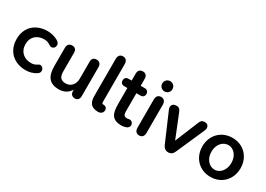

<svg xmlns="http://www.w3.org/2000/svg" viewBox="-4 -1432 3011 2173"><g transform="rotate(30 1501.5 -346.0)"><path d="M301 10C345 10 398 -1 444 -34C495 -72 445 -150 397 -118C363 -95 340 -91 312 -91C224 -91 154 -147 154 -246C154 -346 224 -399 312 -399C340 -399 366 -393 394 -373C455 -333 502 -418 445 -457C401 -487 345 -499 301 -499C146 -499 38 -403 38 -247C38 -90 146 10 301 10Z M735 10C801 10 854 -19 885 -73V-56C885 -15 907 8 946 8C980 8 1000 -15 1000 -56V-434C1000 -475 975 -497 941 -497C901 -497 882 -475 882 -434V-214C882 -138 835 -87 768 -87C706 -87 679 -120 679 -190V-434C679 -475 659 -497 620 -497C586 -497 561 -475 561 -434V-192C561 -58 613 10 735 10Z M1310 -50C1310 -68 1297 -93 1265 -93C1238 -93 1240 -105 1240 -132V-611C1240 -651 1220 -678 1181 -678C1141 -678 1122 -651 1122 -611V-131C1122 -63 1138 8 1249 8C1284 8 1310 -15 1310 -50Z M1557 10C1570 10 1599 5 1616 -2C1641 -12 1653 -36 1649 -58C1644 -83 1624 -97 1603 -97C1590 -97 1585 -92 1570 -92C1517 -92 1519 -124 1519 -189V-392H1573C1604 -392 1622 -411 1622 -440C1622 -470 1604 -489 1573 -489H1519V-580C1519 -621 1497 -643 1461 -643C1424 -643 1401 -621 1401 -580V-489H1361C1329 -489 1311 -470 1311 -440C1311 -411 1329 -392 1361 -392H1401V-182C1401 -56 1429 10 1557 10Z M1784 7C1822 7 1843 -18 1843 -60V-428C1843 -472 1821 -496 1784 -496C1747 -496 1725 -472 1725 -428V-60C1725 -18 1747 7 1784 7ZM1784 -568C1820 -568 1850 -596 1850 -635C1850 -674 1820 -702 1784 -702C1748 -702 1717 -674 1717 -635C1717 -596 1748 -568 1784 -568Z M2164 8C2199 8 2222 -9 2237 -45L2400 -415C2419 -458 2399 -497 2356 -497C2322 -497 2306 -485 2291 -448L2167 -146L2046 -447C2031 -485 2014 -497 1985 -497C1930 -497 1912 -458 1931 -414L2090 -45C2106 -9 2130 8 2164 8Z M2716 10C2862 10 2965 -98 2965 -245C2965 -391 2862 -499 2716 -499C2570 -499 2466 -391 2466 -245C2466 -98 2570 10 2716 10ZM2716 -84C2646 -84 2585 -149 2585 -245C2585 -341 2646 -405 2716 -405C2785 -405 2845 -341 2845 -245C2845 -149 2785 -84 2716 -84Z"/></g></svg>

Font: SN Pro SemiBold
Style: Regular
Weight: 600
Designer: Tobias Whetton
Foundry: Supernotes
Version: Version 1.003;Glyphs 3.3 (3324)